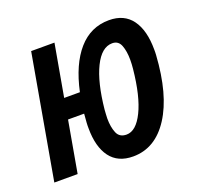

<svg xmlns="http://www.w3.org/2000/svg" viewBox="-100 -637 786 756"><g transform="rotate(-20 293.0 -258.5)"><path d="M335.9 9.8Q272.5 9.8 240.2 -33.4Q208 -76.7 208 -154.8Q208 -160.2 208 -166Q208 -171.9 208.5 -177.7Q209.5 -196.8 211.4 -214.8H144L106 0H8.3L99.6 -517.6H197.3L158.7 -299.8H224.6Q248 -408.7 299.8 -468Q351.6 -527.3 428.7 -527.3Q492.2 -527.3 524.7 -482.7Q557.1 -438 557.1 -357.4Q557.1 -352.1 557.1 -346.4Q557.1 -340.8 556.6 -335Q546.4 -172.4 487.8 -81.3Q429.2 9.8 335.9 9.8ZM340.8 -80.1Q380.9 -80.1 411.1 -141.6Q441.4 -203.1 452.6 -314.5Q453.6 -324.2 454.1 -333.7Q454.6 -343.3 454.6 -352.5Q454.6 -387.7 445.1 -412.6Q435.5 -437.5 409.7 -437.5Q365.2 -437.5 334.5 -375.2Q303.7 -313 292.5 -202.1Q292 -192.9 291.3 -183.6Q290.5 -174.3 290.5 -165.5Q290.5 -129.9 300.8 -105Q311 -80.1 340.8 -80.1Z"/></g></svg>

Font: Cascadia Mono PL
Style: Italic
Weight: 400
Italic angle: -10°
Monospace: yes
Designer: Aaron Bell
Foundry: Saja Typeworks
Version: Version 2404.023; ttfautohint (v1.8.4)